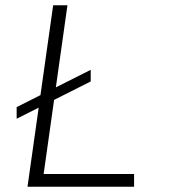

<svg xmlns="http://www.w3.org/2000/svg" viewBox="-20 -706 640 726"><path d="M84 0 181 -686H235L145 -48H487V0ZM43 -257V-301L323 -442V-398Z"/></svg>

Font: Chivo Mono Medium Thin
Style: Italic
Weight: 250
Italic angle: -8.05°
Monospace: yes
Version: Version 1.008